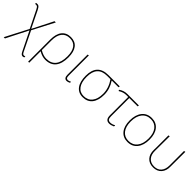

<svg xmlns="http://www.w3.org/2000/svg" viewBox="173 -1428 2587 2587"><g transform="rotate(45 1467.0 -134.5)"><path d="M27 185 196 -142 75 -387Q58 -422 46.5 -428.5Q35 -435 10 -432L7 -436L10 -451Q41 -456 57.5 -445Q74 -434 93 -396L210 -157L338 -410L359 -452H383L222 -142L359 138Q370 160 381 165Q392 170 414 163L418 166L415 182Q400 188 388 188Q362 188 342 147L208 -125L72 143L51 185Z M493 185V-236Q493 -344 538.5 -400.5Q584 -457 667 -457Q750 -457 793.5 -401.5Q837 -346 837 -239Q837 -120 786.5 -57.5Q736 5 636 5Q577 5 513 -33V185ZM513 -238V-55Q580 -15 636 -15Q817 -15 817 -240Q817 -336 779 -386.5Q741 -437 668 -437Q594 -437 553.5 -386Q513 -335 513 -238Z M1043 3Q992 3 992 -65V-449L1012 -453V-66Q1012 -37 1020.5 -27Q1029 -17 1047 -17Q1064 -17 1090 -31L1095 -28L1091 -11Q1063 3 1043 3Z M1350 5Q1267 5 1221 -56Q1175 -117 1175 -229Q1175 -452 1386 -452H1599L1602 -448L1598 -432H1471L1470 -428Q1534 -335 1534 -226Q1534 -115 1486 -55Q1438 5 1350 5ZM1349 -15Q1427 -15 1470.5 -70Q1514 -125 1514 -223Q1514 -332 1445 -432H1381Q1195 -432 1195 -227Q1195 -127 1235.5 -71Q1276 -15 1349 -15Z M1853 4Q1783 4 1783 -83V-432H1747Q1690 -432 1638 -398L1634 -399L1627 -410L1628 -414Q1681 -452 1747 -452H1963L1966 -448L1962 -432H1803V-84Q1803 -47 1815 -31.5Q1827 -16 1856 -16Q1888 -16 1925 -36L1931 -33L1927 -15Q1886 4 1853 4Z M2210 -457Q2295 -457 2344 -396.5Q2393 -336 2393 -230Q2393 -121 2342.5 -58Q2292 5 2203 5Q2118 5 2069 -55.5Q2020 -116 2020 -222Q2020 -331 2070.5 -394Q2121 -457 2210 -457ZM2210 -437Q2131 -437 2085.5 -380Q2040 -323 2040 -222Q2040 -125 2083.5 -70Q2127 -15 2203 -15Q2282 -15 2327.5 -72Q2373 -129 2373 -230Q2373 -327 2329.5 -382Q2286 -437 2210 -437Z M2531 -172 2532 -229V-449L2553 -453L2551 -173Q2550 -101 2587 -58.5Q2624 -16 2691 -16Q2757 -16 2793 -58Q2829 -100 2829 -173V-449L2850 -453L2849 -172Q2851 -93 2808.5 -45Q2766 3 2690 3Q2614 3 2571.5 -44.5Q2529 -92 2531 -172Z"/></g></svg>

Font: Alegreya Sans Thin
Style: Regular
Weight: 100
Designer: Juan Pablo del Peral
Foundry: Huerta Tipografica
Version: Version 2.007